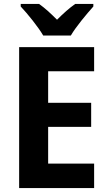

<svg xmlns="http://www.w3.org/2000/svg" viewBox="-20 -953 546 973"><path d="M199 -773H339C365 -818 420 -883 453 -920V-933H361C330 -911 302 -886 269 -853C237 -885 208 -912 178 -933H85V-920C120 -883 174 -816 199 -773ZM457 0V-124H224V-310H442V-432H224V-592H457V-714H77V0Z"/></svg>

Font: Noto Sans Myanmar UI SemiCondensed
Style: Bold
Weight: 700
Width: 4
Designer: Monotype Design Team
Foundry: Monotype Imaging Inc.
Version: Version 2.103